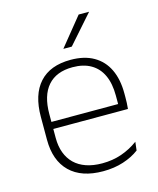

<svg xmlns="http://www.w3.org/2000/svg" viewBox="-106 -756 694 841"><g transform="rotate(-15 241.5 -335.5)"><path d="M258 10Q160 10 107.5 -41.2Q55 -92.5 55 -187V-290.5Q55 -391.5 103.5 -445Q152 -498.5 245 -498.5Q307 -498.5 349.2 -474.2Q391.5 -450 413.2 -404.8Q435 -359.5 435 -295.5V-278Q435 -265.5 434.5 -252.8Q434 -240 432.5 -225.5H396Q396.5 -245.5 396.5 -263.2Q396.5 -281 396.5 -296Q396.5 -350.5 379.2 -388Q362 -425.5 328.2 -445.2Q294.5 -465 245 -465Q171 -465 132.5 -421Q94 -377 94 -293V-245V-239V-184.5Q94 -147 105 -117.5Q116 -88 137.2 -67.2Q158.5 -46.5 190 -35.5Q221.5 -24.5 263 -24.5Q310 -24.5 350.5 -38.5Q391 -52.5 426.5 -78.5L422 -40Q391.5 -17 349.8 -3.5Q308 10 258 10ZM75 -225.5V-257.5H422.5V-225.5ZM331 -681H377.5V-680L265.5 -553H228V-554Z"/></g></svg>

Font: Anek Latin Medium ExtraLight
Style: Regular
Weight: 250
Version: Version 1.003